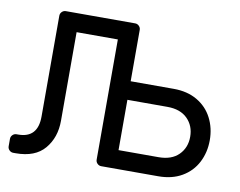

<svg xmlns="http://www.w3.org/2000/svg" viewBox="-77 -804 1144 917"><g transform="rotate(10 494.5 -345.0)"><path d="M507 -700Q518 -700 526 -692Q534 -684 534 -673V-424H743Q809 -424 857 -396Q905 -368 930 -319.5Q955 -271 955 -212Q955 -153 930 -104.5Q905 -56 857 -28Q809 0 743 0H466Q455 0 447 -8Q439 -16 439 -27V-610H239V-180Q239 -99 193 -44.5Q147 10 53 10H41Q30 10 22 2Q14 -6 14 -17V-53Q14 -64 22 -72Q30 -80 41 -80H49Q144 -80 144 -184V-673Q144 -684 152 -692Q160 -700 171 -700ZM534 -334V-90H728Q791 -90 825.5 -124.5Q860 -159 860 -212Q860 -265 825.5 -299.5Q791 -334 728 -334Z"/></g></svg>

Font: Rubik
Style: Regular
Weight: 400
Designer: Hubert & Fischer
Foundry: Hubert & Fischer
Version: Version 1.100